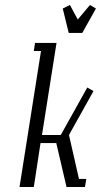

<svg xmlns="http://www.w3.org/2000/svg" viewBox="-20 -748 404 768"><path d="M58.1 0 144 -543.9H115.2L120.1 -576.2H206.1L147.9 -208H223.1L329.1 -397.9L354 -383.8L255.9 -208L295.9 -32.2H325.2L319.8 0H246.1L205.1 -175.8H142.1L115.2 0ZM231 -713.9 259.8 -728 291 -669.9 339.8 -728 363.8 -713.9 309.1 -616.2H254.9Z"/></svg>

Font: Gawaa
Style: Italic
Weight: 400
Designer: T. Christopher White
Version: Version 1.0